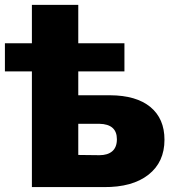

<svg xmlns="http://www.w3.org/2000/svg" viewBox="-20 -762 707 782"><path d="M402.8 0H109.9V-471.2H0V-585.9H109.9V-742.2H298.8V-585.9H486.8V-471.2H298.8V-374H428.2Q535.2 -373.5 592.5 -326.2Q649.9 -278.8 649.9 -192.9Q649.9 -101.6 584.5 -50.3Q519 1 402.8 0ZM384.8 -129.9Q418.9 -129.9 437.5 -146.2Q456.1 -162.6 456.1 -194.8Q456.1 -256.3 384.8 -257.8H298.8V-130.9Z"/></svg>

Font: Montserrat ExtraBold
Style: Regular
Weight: 800
Designer: Julieta Ulanovsky
Foundry: Julieta Ulanovsky
Version: Version 9.000